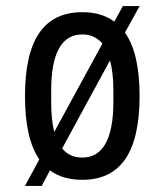

<svg xmlns="http://www.w3.org/2000/svg" viewBox="-20 -578 541 630"><path d="M390 -471 438 -558H383L355 -507C327 -528 292 -538 250 -538C127 -538 62 -452 62 -263C62 -168 78 -100 109 -55L62 32H117L144 -19C172 2 208 12 250 12C373 12 438 -74 438 -263C438 -357 422 -426 390 -471ZM250 -465C277 -465 299 -455 316 -435L158 -145C151 -172 148 -205 148 -244V-282C148 -403 182 -465 250 -465ZM184 -91 341 -380C348 -354 352 -321 352 -282V-244C352 -123 318 -61 250 -61C222 -61 200 -71 184 -91Z"/></svg>

Font: Archivo Narrow
Style: Regular
Weight: 400
Designer: Hector Gatti
Foundry: Omnibus-Type
Version: Version 1.003;PS 001.003;hotconv 1.0.70;makeotf.lib2.5.58329